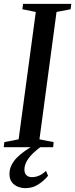

<svg xmlns="http://www.w3.org/2000/svg" viewBox="-28 -763 390 995"><path d="M-8.5 0 -5.5 -26.5 68.5 -41 157.5 -701 88 -715 91.5 -743H341.5L338 -715L265 -701L176.5 -41L250 -26.5L247.5 0ZM103.5 212Q66.5 211.5 43.8 192.2Q21 173 21 139Q21 114 31.8 92.5Q42.5 71 60.8 52.8Q79 34.5 102.2 18.5Q125.5 2.5 150 -11L175 -23L197 -12Q167 8.5 145 29.5Q123 50.5 111 71.8Q99 93 98.5 115Q98.5 135 109 145Q119.5 155 138 155Q156.5 155 174.5 147.2Q192.5 139.5 210.5 122.5L221 148Q202.5 171.5 172.2 191.8Q142 212 103.5 212Z"/></svg>

Font: Merriweather 96pt
Style: Italic
Weight: 400
Italic angle: -7.8°
Version: Version 2.101